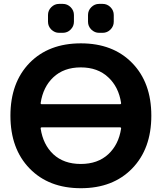

<svg xmlns="http://www.w3.org/2000/svg" viewBox="-20 -989 838 998"><path d="M191.4 -454.1Q190.4 -447.3 197.3 -447.3H603.5Q610.4 -447.3 609.4 -454.1Q596.7 -537.1 543 -586.9Q488.3 -638.7 399.9 -638.7Q311.5 -638.7 256.8 -586.9Q204.1 -537.1 191.4 -454.1ZM197.3 -327.1Q190.4 -327.1 191.4 -320.3Q204.1 -237.3 256.8 -187.5Q311.5 -136.7 399.9 -136.7Q488.3 -136.7 543 -187.5Q596.7 -237.3 609.4 -320.3Q610.4 -327.1 603.5 -327.1ZM133.8 -662.1Q233.4 -763.7 400.4 -763.7Q567.4 -763.7 667 -661.6Q766.6 -559.6 766.6 -387.7Q766.6 -215.8 667 -113.3Q567.4 -10.7 400.4 -10.7Q233.4 -10.7 133.8 -113.3Q34.2 -215.8 34.2 -387.7Q34.2 -559.6 133.8 -662.1ZM287.1 -818.4Q263.7 -818.4 246.6 -835.4Q229.5 -852.5 229.5 -876V-911.1Q229.5 -934.6 246.6 -951.7Q263.7 -968.8 287.1 -968.8H306.6Q330.1 -968.8 347.2 -951.7Q364.3 -934.6 364.3 -911.1V-876Q364.3 -852.5 347.2 -835.4Q330.1 -818.4 306.6 -818.4ZM495.1 -818.4Q471.7 -818.4 454.6 -835.4Q437.5 -852.5 437.5 -876V-911.1Q437.5 -934.6 454.6 -951.7Q471.7 -968.8 495.1 -968.8H513.7Q537.1 -968.8 554.2 -951.7Q571.3 -934.6 571.3 -911.1V-876Q571.3 -852.5 554.2 -835.4Q537.1 -818.4 513.7 -818.4Z"/></svg>

Font: Gen Jyuu Gothic P Bold
Style: Bold
Weight: 700
Designer: [Source Han Sans]
Ryoko NISHIZUKA  (kana & ideographs); Paul D. Hunt (Latin, Greek & Cyrillic); Wenlong ZHANG  (bopomofo
Version: Version 1.002.20150607